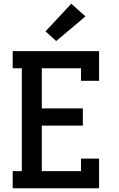

<svg xmlns="http://www.w3.org/2000/svg" viewBox="-20 -1009 640 1029"><path d="M48 0V-92H97V-643H48V-735H511V-576H414V-643H204V-428H424V-336H204V-92H414V-159H511V0ZM281 -789 224 -841 362 -989 438 -921Z"/></svg>

Font: Iosevka Curly Slab SmBdEx
Style: Regular
Weight: 600
Width: 7
Monospace: yes
Designer: Belleve Invis
Foundry: Belleve Invis
Version: Version 11.1.0; ttfautohint (v1.8.3)